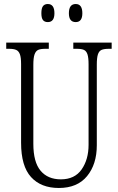

<svg xmlns="http://www.w3.org/2000/svg" viewBox="-20 -926 587 956"><path d="M85 -215V-607Q85 -640 79 -656Q73 -672 60.5 -677.5Q48 -683 25 -683H11V-714H223V-683H206Q182 -683 170 -677.5Q158 -672 152 -655Q146 -638 146 -603V-210Q146 -119 182 -76Q218 -33 283 -33Q352 -33 386.5 -82.5Q421 -132 421 -205V-606Q421 -639 415.5 -655.5Q410 -672 398 -677.5Q386 -683 362 -683H345V-714H536V-683H522Q498 -683 485.5 -677.5Q473 -672 467.5 -655Q462 -638 462 -604V-203Q462 -108 413.5 -49Q365 10 273 10Q184 10 134.5 -44.5Q85 -99 85 -215ZM186 -860Q186 -885 194 -895.5Q202 -906 218 -906Q251 -906 251 -860Q251 -816 218 -816Q202 -816 194 -826Q186 -836 186 -860ZM323 -860Q323 -906 357 -906Q390 -906 390 -860Q390 -816 357 -816Q323 -816 323 -860Z"/></svg>

Font: Noto Serif CondLight
Style: Regular
Weight: 300
Width: 3
Designer: Monotype Design Team
Foundry: Monotype Imaging Inc.
Version: Version 1.001